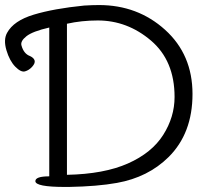

<svg xmlns="http://www.w3.org/2000/svg" viewBox="-49 -732 835 760"><path d="M216 -40Q363 -43 457.5 -85Q552 -127 597 -198Q642 -269 642 -348Q642 -492 548.5 -571.5Q455 -651 338 -651Q274 -651 216 -638ZM284 -710Q317 -712 343 -712Q496 -712 604.5 -614Q713 -516 713 -360Q713 -204 618 -110Q537 -30 414 -8Q337 6 223 8H209Q91 8 91 -15Q91 -34 146 -34V-623Q80 -608 55.5 -588.5Q31 -569 36 -552Q45 -519 70 -510Q85 -503 88 -492.5Q91 -482 78.5 -468Q66 -454 50 -449.5Q34 -445 11.5 -468Q-11 -491 -23.5 -533Q-36 -575 -21 -602Q5 -650 84.5 -674Q164 -698 284 -710Z"/></svg>

Font: LXGW WenKai Lite
Style: Regular
Weight: 400
Designer: LXGW / Fontworks Inc.
Foundry: LXGW / Fontworks Inc.
Version: Version 1.511; March 25, 2025